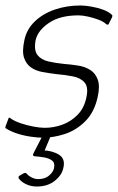

<svg xmlns="http://www.w3.org/2000/svg" viewBox="-26 -497 432 700"><path d="M5 -65Q5 -68 7.5 -68Q10 -68 12 -66Q25 -56 48.5 -48Q72 -40 96 -35.5Q120 -31 137 -31Q170 -31 201.5 -42.5Q233 -54 257 -78.5Q281 -103 289 -142Q297 -179 282.5 -196Q268 -213 240 -218.5Q212 -224 178 -227Q153 -230 128.5 -234.5Q104 -239 86.5 -251.5Q69 -264 61.5 -287Q54 -310 63 -351Q71 -390 100.5 -418.5Q130 -447 173.5 -462Q217 -477 267 -477Q284 -477 307 -473Q330 -469 350.5 -461.5Q371 -454 383 -442Q384 -440 383.5 -439Q383 -438 383 -435L370 -409Q368 -405 361 -409Q352 -418 333.5 -425Q315 -432 295 -436.5Q275 -441 260 -441Q193 -441 152.5 -413.5Q112 -386 104 -351Q97 -314 110.5 -296.5Q124 -279 150.5 -273Q177 -267 207 -264Q233 -262 258.5 -258Q284 -254 303 -242Q322 -230 330.5 -206.5Q339 -183 330 -143Q318 -88 285 -55Q252 -22 210.5 -8.5Q169 5 130 5Q113 5 87.5 1.5Q62 -2 37 -10Q12 -18 -6 -30Q-7 -34 -6 -36ZM205 115Q200 141 174 162Q148 183 108 183Q86 183 68 174Q50 165 42 153Q41 150 42 147Q43 144 46 143L62 134Q69 132 73 138Q79 145 90.5 150.5Q102 156 113 156Q138 156 153 143Q168 130 171 116Q175 97 164 88.5Q153 80 135.5 77Q118 74 103 73Q97 73 95 70Q93 67 97 60L128 0Q130 -5 134 -5Q138 -5 139 -5H155Q160 -5 158 1L132 63L129 51Q165 52 189 67Q213 82 205 115Z"/></svg>

Font: Glory ExtraLight
Style: Italic
Weight: 250
Italic angle: -12°
Version: Version 1.011